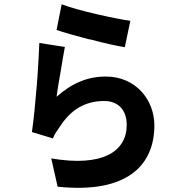

<svg xmlns="http://www.w3.org/2000/svg" viewBox="-20 -826 840 903"><path d="M593 -728C523 -738 346 -776 270 -806L246 -685C275 -675 334 -658 395 -642L407 -640C467 -624 528 -610 567 -604L593 -728ZM706 -236C706 -357 618 -466 478 -466C394 -466 321 -437 246 -371C249 -397 256 -437 263 -477L265 -488C272 -533 280 -577 285 -605L165 -624C163 -578 160 -521 156 -462L155 -451L154 -440C154 -438 154 -437 154 -435L153 -424C146 -340 138 -258 130 -205L229 -175C236 -195 249 -212 264 -234C314 -310 380 -351 470 -351C540 -351 576 -304 576 -239C576 -112 461 -40 221 -81L251 52C584 87 706 -54 706 -236Z"/></svg>

Font: Glow Sans TC Compressed
Style: Bold
Weight: 700
Width: 2
Designer: Ryoko NISHIZUKA (kana, bopomofo & ideographs); Paul D. Hunt (Latin, Greek & Cyrillic); Sandoll Communications, Soo-young
Version: Version 0.93